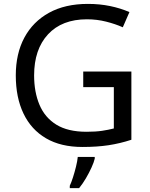

<svg xmlns="http://www.w3.org/2000/svg" viewBox="-20 -744 768 985"><path d="M407 -377H654V-27Q596 -8 537 1Q478 10 403 10Q292 10 216 -34.5Q140 -79 100.5 -161.5Q61 -244 61 -357Q61 -469 105 -551Q149 -633 231.5 -678.5Q314 -724 431 -724Q491 -724 544.5 -713Q598 -702 644 -682L610 -604Q572 -621 524.5 -633Q477 -645 426 -645Q298 -645 226.5 -568Q155 -491 155 -357Q155 -272 182.5 -206.5Q210 -141 269 -104.5Q328 -68 424 -68Q471 -68 504 -73Q537 -78 564 -85V-297H407ZM466 70Q462 88 449.5 115.5Q437 143 420.5 171Q404 199 386 221H338V209Q346 192 354.5 165.5Q363 139 370 110.5Q377 82 379 61H466Z"/></svg>

Font: Noto Sans Imperial Aramaic
Style: Regular
Weight: 400
Designer: Monotype Design Team
Foundry: Monotype Imaging Inc.
Version: Version 2.001; ttfautohint (v1.8.4.7-5d5b)